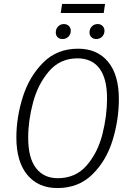

<svg xmlns="http://www.w3.org/2000/svg" viewBox="-20 -943 664 974"><path d="M583 -440Q583 -336 551.5 -232.5Q520 -129 449.5 -59Q379 11 271 11Q174 11 118.5 -56Q63 -123 63 -246Q63 -347 95.5 -450.5Q128 -554 198.5 -625Q269 -696 376 -696Q473 -696 528 -630Q583 -564 583 -440ZM123 -244Q123 -142 162.5 -90.5Q202 -39 273 -39Q364 -39 420 -104Q476 -169 499.5 -262Q523 -355 523 -443Q523 -545 484.5 -596Q446 -647 373 -647Q285 -647 229 -582Q173 -517 148 -424.5Q123 -332 123 -244ZM263 -778Q263 -797 275 -809Q287 -821 304 -821Q319 -821 329 -811.5Q339 -802 339 -787Q339 -769 327 -757Q315 -745 297 -745Q281 -745 272 -754.5Q263 -764 263 -778ZM434 -778Q434 -797 446 -809Q458 -821 476 -821Q491 -821 500.5 -811Q510 -801 510 -787Q510 -769 498 -757Q486 -745 468 -745Q453 -745 443.5 -754.5Q434 -764 434 -778ZM506 -877H288L295 -923H513Z"/></svg>

Font: Fira Sans Condensed Light
Style: Italic
Weight: 300
Width: 3
Italic angle: -8°
Designer: Carrois Corporate & Edenspiekermann AG
Foundry: Carrois Corporate GbR & Edenspiekermann AG
Version: Version 4.203